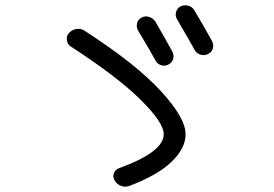

<svg xmlns="http://www.w3.org/2000/svg" viewBox="-20 -752 1040 729"><path d="M249 -575.2Q236.3 -583 233.9 -599.1Q231.4 -615.2 242.2 -627Q253.9 -639.6 271 -642.1Q288.1 -644.5 301.8 -634.8Q494.1 -510.7 589.4 -407.7Q684.6 -304.7 684.6 -242.2Q684.6 -188.5 630.9 -137.2Q577.1 -85.9 470.7 -45.9Q455.1 -40 439 -46.4Q422.9 -52.7 415 -67.4Q407.2 -80.1 412.6 -94.2Q418 -108.4 431.6 -113.3Q601.6 -174.8 601.6 -242.2Q601.6 -287.1 512.7 -374.5Q423.8 -461.9 249 -575.2ZM569.3 -670.9Q620.1 -584 634.8 -554.7Q641.6 -541 637.2 -527.3Q632.8 -513.7 619.1 -506.8Q606.4 -500 591.8 -504.4Q577.1 -508.8 570.3 -522.5Q558.6 -544.9 503.9 -636.7Q497.1 -649.4 500.5 -663.6Q503.9 -677.7 517.1 -685.1Q530.3 -692.4 545.4 -688Q560.5 -683.6 569.3 -670.9ZM665 -727.5Q678.7 -734.4 694.3 -730.5Q710 -726.6 717.8 -712.9Q753.9 -653.3 785.2 -595.7Q792 -582 788.1 -567.9Q784.2 -553.7 769.5 -546.9Q756.8 -540 741.7 -544.4Q726.6 -548.8 719.7 -561.5Q689.5 -615.2 652.3 -678.7Q644.5 -691.4 648.4 -706.1Q652.3 -720.7 665 -727.5Z"/></svg>

Font: Rounded-X Mgen+ 1m regular
Style: Regular
Weight: 400
Designer: [Source Han Sans]
Ryoko NISHIZUKA  (kana & ideographs); Paul D. Hunt (Latin, Greek & Cyrillic); Wenlong ZHANG  (bopomofo
Version: Version 1.059.20150602